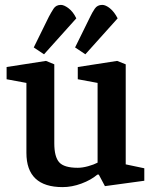

<svg xmlns="http://www.w3.org/2000/svg" viewBox="-20 -754 625 785"><path d="M236 11Q162 11 125 -24Q88 -59 88 -129V-415L7 -430V-480L168 -505L202 -491V-168Q202 -113 222 -90.5Q242 -68 298 -68Q317 -68 340.5 -74.5Q364 -81 379 -89V-415L298 -430V-480L459 -505L494 -491V-82L570 -66V-15L409 7L384 -40H378Q352 -18 313 -3.5Q274 11 236 11ZM329 -532 287 -560 349 -686Q357 -703 367.5 -718.5Q378 -734 398 -734Q412 -734 429.5 -720Q447 -706 461 -679ZM160 -532 118 -560 180 -686Q189 -703 199 -718.5Q209 -734 229 -734Q242 -734 260.5 -720Q279 -706 292 -679Z"/></svg>

Font: Faustina Light SemiBold
Style: Regular
Weight: 600
Version: Version 1.200